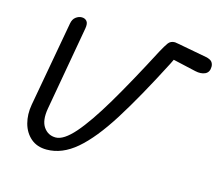

<svg xmlns="http://www.w3.org/2000/svg" viewBox="-78 -597 805 697"><g transform="rotate(15 325.0 -248.5)"><path d="M149 0Q113 0 89.5 -20.2Q66 -40.5 57.2 -73.2Q48.5 -106 55 -143L113 -464Q116 -481 126.8 -489Q137.5 -497 149 -497Q161 -497 168 -488.8Q175 -480.5 171.5 -461L115.5 -145Q107.5 -99 124 -75Q140.5 -51 169.5 -51Q199.5 -51 239.8 -97Q280 -143 332.8 -232Q385.5 -321 452.5 -449.5Q465.5 -473.5 474 -485.2Q482.5 -497 499 -497Q501 -497 511.5 -495Q522 -493 547.8 -488.2Q573.5 -483.5 621 -474.5Q638 -471 644 -463.5Q650 -456 650 -445.5Q650 -424.5 634.5 -417.2Q619 -410 597 -415L511 -434.5L502.5 -417Q430 -276 371.8 -183.5Q313.5 -91 260.2 -45.5Q207 0 149 0Z"/></g></svg>

Font: Edu VIC WA NT Hand Pre
Style: Regular
Weight: 400
Designer: Tina and Corey Anderson, Eben Sorkin, Mirko Velimirovic
Foundry: Google for Education
Version: Version 1.000